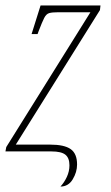

<svg xmlns="http://www.w3.org/2000/svg" viewBox="-29 -556 406 705"><path d="M193 129Q207 114 216.5 93.5Q226 73 226 51Q226 24 211 12Q196 0 160 0H-9L-6 -16L303 -511H184Q163 -511 152 -508Q141 -505 133.5 -490.5Q126 -476 113 -442L109 -431H87L120 -536H340L338 -519L29 -25H155Q207 -25 230.5 -8.5Q254 8 254 48Q254 76 238 102.5Q222 129 193 129Z"/></svg>

Font: Noto Serif ExtraCondensed Thin
Style: Italic
Weight: 100
Width: 2
Italic angle: -12°
Designer: Monotype Design Team
Foundry: Monotype Imaging Inc.
Version: Version 2.013